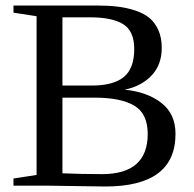

<svg xmlns="http://www.w3.org/2000/svg" viewBox="-20 -674 706 698"><path d="M314 -363Q392 -363 430 -394Q468 -425 468 -496Q468 -561 428 -586Q388 -611 308 -611H207V-363ZM351 -41Q517 -41 517 -187Q517 -261 468 -290Q419 -319 324 -319H207V-44Q274 -41 351 -41ZM618 -188V-187Q618 4 363 4L154 1H29V-25L113 -38V-615L29 -628V-654H328Q373 -654 407 -650Q441 -646 472.5 -635.5Q504 -625 524 -608Q544 -591 556 -564Q568 -537 568 -500Q568 -438 530.5 -399Q493 -360 433 -348Q515 -340 566.5 -300Q618 -260 618 -188Z"/></svg>

Font: Libra Serif Modern
Style: Regular
Weight: 400
Designer: Stefan Peev, Context Ltd
Foundry: Stefan Peev, Context Ltd
Version: Version 1.000